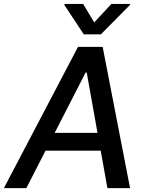

<svg xmlns="http://www.w3.org/2000/svg" viewBox="-61 -969 739 989"><path d="M74.7 0H-41L340.8 -727.5H467.8L608.9 0H492.2L385.7 -595.2H379.9ZM141.6 -284.7H519L503.9 -192.9H126ZM367.2 -948.7 424.3 -853.5 512.7 -948.7H609.4L608.4 -943.4L458.5 -792H370.6L270.5 -943.4L271.5 -948.7Z"/></svg>

Font: Inter Tight Medium
Style: Italic
Weight: 500
Italic angle: -9.39999°
Designer: Rasmus Andersson
Foundry: rsms
Version: Version 3.004